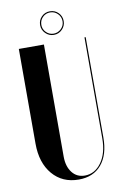

<svg xmlns="http://www.w3.org/2000/svg" viewBox="-96 -915 622 979"><g transform="rotate(-10 215.5 -425.5)"><path d="M172.9 -799.8Q172.9 -825.2 190.4 -843Q208 -860.8 233.9 -860.8Q259.8 -860.8 277.3 -843Q294.9 -825.2 294.9 -799.8Q294.9 -774.9 277.1 -756.8Q259.3 -738.8 233.9 -738.8Q209 -738.8 190.9 -756.8Q172.9 -774.9 172.9 -799.8ZM179.2 -799.8Q179.2 -777.3 195.3 -761.2Q211.4 -745.1 233.9 -745.1Q256.3 -745.1 272.7 -761.2Q289.1 -777.3 289.1 -799.8Q289.1 -822.8 272.9 -838.9Q256.8 -855 233.9 -855Q210.9 -855 195.1 -838.9Q179.2 -822.8 179.2 -799.8ZM44.9 -699.2H174.8V-119.1Q174.8 -67.9 199.2 -36.4Q223.6 -4.9 265.1 -4.9Q316.9 -4.9 350.8 -52Q384.8 -99.1 384.8 -175.8V-699.2H391.1V-180.2Q391.1 -90.3 348.9 -40.3Q306.6 9.8 231 9.8Q146.5 9.8 95.7 -49.8Q44.9 -109.4 44.9 -209Z"/></g></svg>

Font: Moniqa Black Display
Style: Regular
Weight: 900
Designer: Rajesh Rajput
Foundry: Rajesh Rajput
Version: Version 1.000